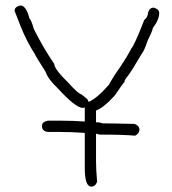

<svg xmlns="http://www.w3.org/2000/svg" viewBox="-20 -692 626 700"><path d="M289.1 -249V-300.8L285.2 -298.8H281.2Q255.9 -298.8 189.5 -371.1Q154.3 -404.8 146.5 -429.7Q107.4 -491.2 107.4 -494.1Q75.7 -543.5 54.7 -597.7L33.2 -652.3Q33.2 -668 54.7 -671.9Q75.7 -671.9 87.9 -623Q92.8 -623 103.5 -585.9Q139.2 -515.1 177.7 -459Q177.7 -440.4 230.5 -388.7Q265.1 -350.1 277.3 -347.7Q300.8 -330.1 300.8 -326.2Q302.7 -322.3 302.7 -320.3Q332 -332 377 -382.8Q392.6 -412.1 418 -447.3Q445.3 -488.3 459 -515.6Q469.7 -526.4 505.9 -619.1Q517.6 -627.9 519.5 -642.6Q522.9 -664.1 541 -664.1Q560.5 -658.2 560.5 -644.5Q560.5 -620.1 537.1 -589.8Q537.1 -582 519.5 -546.9Q504.9 -504.4 498 -498Q459.5 -432.1 445.3 -414.1Q434.6 -402.3 433.6 -392.6Q431.2 -392.6 398.4 -343.8Q356.9 -298.3 330.1 -289.1V-246.1H339.8Q341.8 -246.1 355.5 -242.2Q388.7 -242.2 470.7 -240.2Q488.3 -233.9 488.3 -218.8Q488.3 -205.6 472.7 -197.3Q431.6 -201.2 351.6 -201.2H343.8Q341.8 -201.2 330.1 -204.6V-103.5Q330.1 -75.2 334 -29.3Q327.6 -11.7 312.5 -11.7Q289.1 -11.7 289.1 -80.1V-207.5Q239.7 -210.9 203.1 -210.9H154.3Q132.8 -214.4 132.8 -232.4Q132.8 -248 154.3 -252H203.1Q245.1 -252 289.1 -249Z"/></svg>

Font: CEF Fonts CJK
Style: Regular
Weight: 400
Designer: PartyBoss (派对大魔王)
Version: Release 2.25